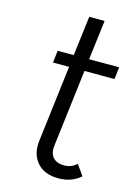

<svg xmlns="http://www.w3.org/2000/svg" viewBox="-107 -728 562 796"><g transform="rotate(15 174.5 -330.0)"><path d="M287 -69 319 -24Q281 10 224 10Q164 10 132.5 -26Q101 -62 108 -120L148 -448H79L85 -500H154L175 -670H241L220 -500H349L343 -448H214L174 -120Q169 -85 185 -66.5Q201 -48 233 -48Q265 -48 287 -69Z"/></g></svg>

Font: Orkney Light
Style: LightItalic
Weight: 300
Designer: Samuel Oakes and Alfredo Marco Pradil
Foundry: Alfredo Marco Pradil
Version: 1.0; ttfautohint (v1.5)